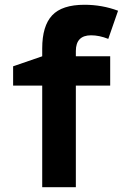

<svg xmlns="http://www.w3.org/2000/svg" viewBox="-20 -785 540 805"><path d="M157 0H298V-426H442V-549H298V-571Q298 -637 362 -637Q396 -637 434 -622L475 -740Q408 -765 334 -765Q240 -765 198.5 -720.5Q157 -676 157 -582V-549L35 -507V-426H157Z"/></svg>

Font: Noto Sans Mono Condensed Extra
Style: Regular
Weight: 800
Width: 3
Designer: Monotype Design Team
Foundry: Monotype Imaging Inc.
Version: Version 1.900